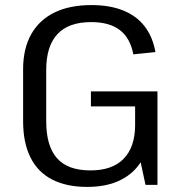

<svg xmlns="http://www.w3.org/2000/svg" viewBox="-20 -728 714 756"><path d="M323 8Q242 8 185.5 -21Q129 -50 100 -108Q71 -166 71 -251V-455Q71 -536 102.5 -592.5Q134 -649 194 -678.5Q254 -708 340 -708Q412 -708 464.5 -687Q517 -666 549 -625Q581 -584 592 -523L505 -514Q493 -578 452 -609.5Q411 -641 339 -641Q250 -641 206 -593.5Q162 -546 162 -453V-250Q162 -153 204.5 -105Q247 -57 336 -57Q422 -57 466.5 -102.5Q511 -148 512 -232L568 -218Q568 -148 539 -97.5Q510 -47 455.5 -19.5Q401 8 323 8ZM512 -190V-347L541 -309H338V-368H600V0H553Z"/></svg>

Font: Pathway Extreme 72pt Medium
Style: Regular
Weight: 500
Designer: Eduardo Rodriguez Tunni
Foundry: Eduardo Rodriguez Tunni
Version: Version 1.001;gftools[0.9.26]